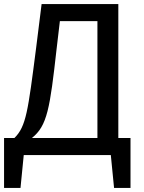

<svg xmlns="http://www.w3.org/2000/svg" viewBox="-31 -764 711 946"><path d="M552 -84V-744H174L147 -528C107 -217 98 -141 40 -84H-11V162H70L86 0H515L531 162H612V-84ZM449 -84H126C202 -144 215 -230 248 -524L264 -660H449Z"/></svg>

Font: Glow Sans SC Normal Medium
Style: Regular
Weight: 600
Designer: Ryoko NISHIZUKA (kana, bopomofo & ideographs); Paul D. Hunt (Latin, Greek & Cyrillic); Sandoll Communications, Soo-young
Version: Version 0.93